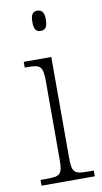

<svg xmlns="http://www.w3.org/2000/svg" viewBox="-86 -783 437 823"><g transform="rotate(-10 133.0 -371.0)"><path d="M138 -654C156 -654 168 -663 168 -698C168 -732 156 -742 138 -742C120 -742 109 -732 109 -698C109 -663 120 -654 138 -654ZM26 0H258V-25H237C174 -25 163 -30 163 -99V-536H43V-511H55C111 -511 122 -505 122 -435V-98C122 -30 111 -25 48 -25H26Z"/></g></svg>

Font: Noto Serif Thai SemiCondensed ExtraLight
Style: Regular
Weight: 200
Width: 4
Designer: Monotype Design Team
Foundry: Monotype Imaging Inc.
Version: Version 2.002